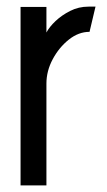

<svg xmlns="http://www.w3.org/2000/svg" viewBox="-20 -559 324 579"><path d="M42 0V-538H120V-461Q129 -478 147.5 -495.5Q166 -513 191.5 -526Q217 -539 247 -539Q253 -539 258 -539Q263 -539 268 -539L250 -463Q217 -463 187.5 -439.5Q158 -416 139 -380.5Q120 -345 120 -307V0Z"/></svg>

Font: Stick No Bills
Style: Regular
Weight: 400
Version: Version 2.000